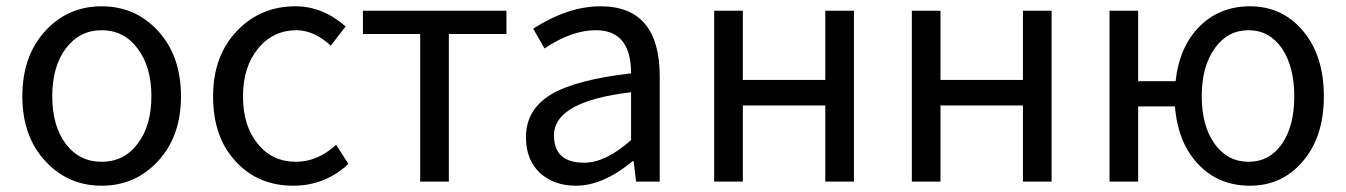

<svg xmlns="http://www.w3.org/2000/svg" viewBox="-20 -577 4277 610"><path d="M127 -62Q51 -141 51 -271Q51 -402 127 -482Q198 -557 303 -557Q408 -557 479 -482Q555 -402 555 -271Q555 -141 479 -62Q408 13 303 13Q198 13 127 -62ZM417 -120Q461 -177 461 -271Q461 -365 417 -423Q374 -481 303 -481Q233 -481 189 -423Q146 -365 146 -271Q146 -177 189 -120Q232 -63 303 -63Q374 -63 417 -120Z M731 -62Q657 -139 657 -271Q657 -402 736 -482Q810 -557 919 -557Q1005 -557 1078 -493L1031 -432Q977 -481 922 -481Q848 -481 800 -423Q752 -364 752 -271Q752 -177 799 -120Q845 -63 920 -63Q989 -63 1048 -117L1087 -56Q1012 13 912 13Q801 13 731 -62Z M1315 -469H1133V-543H1589V-469H1406V0H1315Z M1696 -27Q1651 -69 1651 -141Q1651 -229 1731 -277Q1810 -324 1985 -344Q1985 -481 1873 -481Q1796 -481 1710 -423L1674 -486Q1785 -557 1888 -557Q2076 -557 2076 -334V0H2001L1993 -65H1990Q1896 13 1810 13Q1740 13 1696 -27ZM1985 -132V-284Q1740 -255 1740 -147Q1740 -60 1836 -60Q1904 -60 1985 -132Z M2249 -543H2340V-323H2602V-543H2693V0H2602V-242H2340V0H2249Z M2877 -543H2968V-323H3230V-543H3321V0H3230V-242H2968V0H2877Z M4053 -120Q4092 -177 4092 -271Q4092 -365 4053 -423Q4013 -481 3947 -481Q3880 -481 3839 -423Q3798 -365 3798 -271Q3798 -177 3839 -120Q3880 -63 3947 -63Q4013 -63 4053 -120ZM3715 -319Q3727 -430 3793 -495Q3857 -557 3951 -557Q4052 -557 4117 -482Q4186 -403 4186 -271Q4186 -140 4117 -62Q4052 13 3951 13Q3853 13 3789 -53Q3722 -122 3713 -239H3596V0H3505V-543H3596V-319Z"/></svg>

Font: KaiGen Gothic CN Regular
Style: Regular
Weight: 400
Designer: Ryoko NISHIZUKA  (kana & ideographs); Paul D. Hunt (Latin, Greek & Cyrillic); Wenlong ZHANG  (bopomofo); Sandoll Communi
Foundry: Adobe Systems Incorporated
Version: Version 1.002.20150501